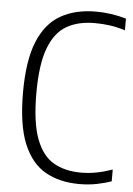

<svg xmlns="http://www.w3.org/2000/svg" viewBox="-54 -790 584 840"><g transform="rotate(5 238.0 -370.0)"><path d="M326 9Q240 9 177.2 -26.2Q114.5 -61.5 80.2 -144Q46 -226.5 46 -369Q46 -509 80 -592.2Q114 -675.5 178.5 -712.2Q243 -749 333.5 -749Q400.5 -749 466.5 -730V-678.5Q430 -690 398 -694.2Q366 -698.5 332.5 -698.5Q259 -698.5 208.2 -668.8Q157.5 -639 131 -567.5Q104.5 -496 104.5 -371Q104.5 -242.5 131.5 -170.8Q158.5 -99 208.8 -70.2Q259 -41.5 329 -41.5Q363.5 -41.5 396.2 -47.8Q429 -54 466.5 -67V-15.5Q437.5 -5 401.8 2Q366 9 326 9Z"/></g></svg>

Font: Encode Sans Condensed Light
Style: Regular
Weight: 300
Width: 3
Designer: Multiple Designers
Foundry: Impallari Type
Version: Version 3.000; ttfautohint (v1.8.3) -l 8 -r 50 -G 200 -x 14 